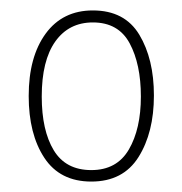

<svg xmlns="http://www.w3.org/2000/svg" viewBox="-20 -744 349 368"><path d="M275 -561Q275 -490 245.5 -443Q216 -396 155 -396Q95 -396 65 -441.5Q35 -487 35 -560Q35 -635 67.5 -679.5Q100 -724 158 -724Q219 -724 247 -677.5Q275 -631 275 -561ZM60 -559Q60 -494 83 -456Q106 -418 155 -418Q204 -418 227 -457.5Q250 -497 250 -559Q250 -621 228.5 -661Q207 -701 158 -701Q112 -701 86 -664.5Q60 -628 60 -559Z"/></svg>

Font: Noto Sans Tamil Condensed Thin
Style: Regular
Weight: 100
Width: 3
Designer: Jelle Bosma - Monotype Design Team
Foundry: Monotype Imaging Inc.
Version: Version 2.004; ttfautohint (v1.8.4.7-5d5b)